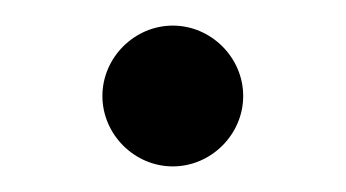

<svg xmlns="http://www.w3.org/2000/svg" viewBox="-20 -116 270 150"><path d="M115 14C145 14 170 -11 170 -41C170 -71 145 -96 115 -96C85 -96 60 -71 60 -41C60 -11 85 14 115 14Z"/></svg>

Font: EB Garamond
Style: Regular
Weight: 400
Designer: Georg Duffner and Octavio Pardo
Foundry: Georg Duffner
Version: Version 1.000;PS 001.000;hotconv 1.0.88;makeotf.lib2.5.64775